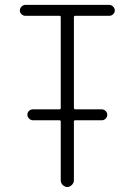

<svg xmlns="http://www.w3.org/2000/svg" viewBox="-20 -750 540 770"><path d="M82 -686.5Q73.2 -686.5 66.4 -692.9Q59.6 -699.2 59.6 -708Q59.6 -716.8 66.4 -723.6Q73.2 -730.5 82 -730.5H418Q426.8 -730.5 433.6 -723.6Q440.4 -716.8 440.4 -708Q440.4 -699.2 433.6 -692.9Q426.8 -686.5 418 -686.5H281.2Q276.4 -686.5 276.4 -681.6V-317.4Q276.4 -312.5 281.2 -311.5H387.7Q396.5 -311.5 403.3 -305.2Q410.2 -298.8 410.2 -290Q410.2 -281.2 403.8 -274.4Q397.5 -267.6 387.7 -267.6H281.2Q276.4 -267.6 276.4 -262.7V-26.4Q276.4 -16.6 268.1 -8.3Q259.8 0 250 0Q240.2 0 231.9 -7.8Q223.6 -15.6 223.6 -26.4V-262.7Q223.6 -267.6 218.8 -267.6H112.3Q103.5 -267.6 96.7 -274.4Q89.8 -281.2 89.8 -290Q89.8 -298.8 96.2 -305.2Q102.5 -311.5 112.3 -311.5H218.8Q223.6 -311.5 223.6 -317.4V-681.6Q223.6 -686.5 218.8 -686.5Z"/></svg>

Font: Rounded-L Mgen+ 1mn light
Style: Regular
Weight: 200
Designer: [Source Han Sans]
Ryoko NISHIZUKA  (kana & ideographs); Paul D. Hunt (Latin, Greek & Cyrillic); Wenlong ZHANG  (bopomofo
Version: Version 1.059.20150602